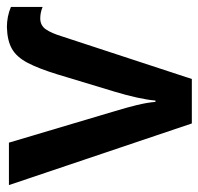

<svg xmlns="http://www.w3.org/2000/svg" viewBox="-30 -560 589 570"><g transform="rotate(-90 265.0 -274.5)"><path d="M470 -549Q502 -549 530 -537V-443Q513 -450 496 -450Q475 -450 463.5 -433.5Q452 -417 442 -384L316 0H184L1 -543H127L221 -227Q231 -194 238.5 -163.5Q246 -133 248 -108H252Q254 -132 261 -163.5Q268 -195 278 -228L330 -400Q347 -455 364 -487.5Q381 -520 405.5 -534Q430 -548 470 -549Z"/></g></svg>

Font: Noto Sans SemiCondensed SemiBold
Style: Regular
Weight: 600
Width: 4
Designer: Monotype Design Team
Foundry: Monotype Imaging Inc.
Version: Version 2.013; ttfautohint (v1.8.4.7-5d5b)